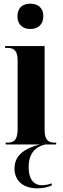

<svg xmlns="http://www.w3.org/2000/svg" viewBox="-20 -787 343 1046"><path d="M145 -629C184 -629 216 -651 216 -698C216 -747 184 -767 145 -767C106 -767 75 -747 75 -698C75 -651 106 -629 145 -629ZM59 131C59 200 109 239 183 239C211 239 243 233 262 223V212C242 219 224 222 209 222C163 222 136 188 136 124C136 51 171 13 226 0H286V-10H277C243 -10 223 -24 223 -81V-536H8V-526H22C55 -526 76 -512 76 -458V-83C76 -25 56 -10 21 -10H11V0H198C89 27 59 77 59 131Z"/></svg>

Font: Noto Serif Display Condensed Extra
Style: Regular
Weight: 800
Width: 3
Designer: Monotype Design Team
Foundry: Monotype Imaging Inc.
Version: Version 1.900